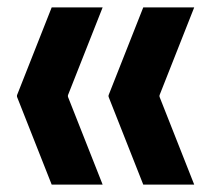

<svg xmlns="http://www.w3.org/2000/svg" viewBox="-20 -530 575 520"><path d="M26 -268V-272L120 -510H258L164 -272V-268L258 -30H120ZM274 -268V-272L368 -510H506L412 -272V-268L506 -30H368Z"/></svg>

Font: Encode Sans Compressed
Style: Bold
Weight: 700
Designer: Pablo Impallari, Andres Torresi
Foundry: Pablo Impallari, Andres Torresi
Version: Version 1.000; ttfautohint (v1.00) -l 8 -r 50 -G 200 -x 14 -